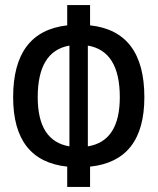

<svg xmlns="http://www.w3.org/2000/svg" viewBox="-20 -733 626 763"><path d="M247.1 9.8V-70.8Q32.2 -93.8 32.2 -346.7Q32.2 -607.9 247.1 -632.3V-712.9H337.9V-632.3Q553.7 -608.9 553.7 -346.7Q553.7 -93.3 337.9 -70.8V9.8ZM329.1 -551.8V-151.4Q456.1 -171.9 456.1 -346.7Q456.1 -530.3 329.1 -551.8ZM255.9 -151.4V-551.8Q129.9 -529.8 129.9 -346.7Q129.9 -172.4 255.9 -151.4Z"/></svg>

Font: CaskaydiaCove NFP
Style: Regular
Weight: 400
Designer: Aaron Bell
Foundry: Saja Typeworks
Version: Version 2111.001; VTT 6.35;Nerd Fonts 3.1.1